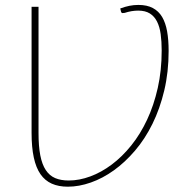

<svg xmlns="http://www.w3.org/2000/svg" viewBox="-20 -730 753 760"><path d="M456 -696.5Q475 -703.5 492.2 -707Q509.5 -710.5 528 -710.5Q562 -710.5 585 -698.2Q608 -686 621.8 -662.8Q635.5 -639.5 641.5 -605.8Q647.5 -572 647.5 -528.5Q647.5 -444.5 630.2 -372Q613 -299.5 583.5 -239.8Q554 -180 514.5 -133.8Q475 -87.5 430.8 -55.8Q386.5 -24 339.5 -7.5Q292.5 9 248.5 9Q212 9 185 -3Q158 -15 140.2 -40.5Q122.5 -66 113.8 -106.5Q105 -147 105 -204V-703H132.5V-204Q132.5 -151 139.5 -115Q146.5 -79 161.2 -56.8Q176 -34.5 198.5 -25Q221 -15.5 252 -15.5Q294 -15.5 337.8 -31.8Q381.5 -48 422.5 -78.8Q463.5 -109.5 499.5 -154.2Q535.5 -199 562.2 -256Q589 -313 604.5 -382Q620 -451 620 -530Q620 -566 616 -595Q612 -624 601.5 -644.8Q591 -665.5 573 -676.8Q555 -688 527 -688Q514.5 -688 500.8 -685.8Q487 -683.5 473.5 -679Q468.5 -678 464.5 -678.2Q460.5 -678.5 459 -684L456 -696.5Z"/></svg>

Font: Lato Thin
Style: Regular
Weight: 200
Designer: Lukasz Dziedzic
Foundry: tyPoland Lukasz Dziedzic
Version: Version 2.007; 2014-02-27